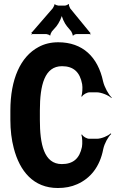

<svg xmlns="http://www.w3.org/2000/svg" viewBox="-20 -933 580 963"><path d="M290 -110C200 -110 180 -211 180 -332V-379C180 -507 204 -601 291 -601C349 -601 381 -571 392 -511C395 -495 393 -461 388 -450L391 -448C396 -459 417 -470 429 -470H465C488 -470 525 -455 539 -441L540 -444C525 -458 504 -495 497 -525C471 -647 395 -721 272 -721C235 -721 202 -713 173 -697C83 -649 32 -536 32 -378V-332C32 -279 38 -232 49 -190C79 -74 148 10 270 10C306 10 338 4 367 -9C433 -38 481 -96 498 -186C504 -214 523 -248 538 -261L535 -264C522 -251 488 -237 466 -237H428C415 -237 396 -248 391 -259L388 -256C393 -246 394 -212 391 -196C379 -138 347 -110 290 -110ZM431 -770 332 -891C330 -895 324 -908 326 -911L323 -913C321 -909 310 -905 306 -905H272C268 -905 257 -909 255 -912L253 -911C254 -908 247 -895 245 -892L142 -773C141 -772 140 -772 139 -772L138 -769C138 -768 140 -767 140 -766C140 -764 138 -762 137 -761L138 -759C139 -760 140 -762 142 -762H213C217 -762 228 -758 230 -755L233 -756C231 -759 238 -772 240 -775L263 -801C275 -816 292 -849 292 -865H288C288 -849 304 -815 316 -801L337 -776C339 -772 346 -759 344 -756L347 -754C348 -758 359 -762 363 -762H430C431 -762 431 -760 432 -759L434 -762C433 -763 432 -764 432 -765C432 -766 433 -766 434 -767L432 -770Z"/></svg>

Font: Asimov
Style: EdgeExtreme
Weight: 500
Designer: Google
Version: Version 2.000980: 2014